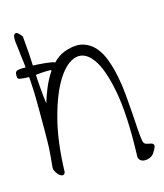

<svg xmlns="http://www.w3.org/2000/svg" viewBox="-110 -780 729 854"><g transform="rotate(-15 255.0 -352.5)"><path d="M422.9 -38.1Q428.7 -219.7 407.7 -330.6Q386.7 -441.4 351.1 -489.3Q315.4 -537.1 272.5 -526.4Q229.5 -515.6 190.9 -455.6Q152.3 -395.5 124.5 -291Q96.7 -186.5 92.8 -45.9Q88.9 -34.2 81.1 -34.7Q73.2 -35.2 65.4 -42Q57.6 -48.8 51.8 -59.1Q45.9 -69.3 45.9 -77.1Q45.9 -81.1 47.4 -95.7Q48.8 -110.4 50.3 -127Q51.8 -143.6 52.7 -158.2Q53.7 -172.9 53.7 -176.8Q53.7 -185.5 54.2 -204.6Q54.7 -223.6 54.7 -248Q54.7 -272.5 54.7 -299.3Q54.7 -326.2 54.7 -350.1Q54.7 -374 54.2 -393.6Q53.7 -413.1 53.7 -422.9Q53.7 -427.7 52.7 -443.8Q51.8 -460 50.8 -478Q49.8 -496.1 48.3 -513.2Q46.9 -530.3 45.9 -538.1Q45.9 -543 43.5 -561Q41 -579.1 38.6 -600.1Q36.1 -621.1 34.2 -639.2Q32.2 -657.2 31.2 -662.1Q28.3 -693.4 39.1 -698.7Q49.8 -704.1 69.3 -676.8Q77.1 -596.7 80.1 -519Q83 -441.4 92.8 -362.3Q101.6 -391.6 114.7 -424.3Q127.9 -457 146 -486.3Q164.1 -515.6 189 -538.1Q213.9 -560.5 246.1 -569.3Q289.1 -582 320.3 -572.3Q351.6 -562.5 373.5 -537.6Q395.5 -512.7 409.2 -475.6Q422.9 -438.5 431.6 -395.5Q440.4 -352.5 444.3 -307.1Q448.2 -261.7 451.2 -220.7Q454.1 -179.7 456.1 -146Q458 -112.3 461.9 -91.8Q464.8 -76.2 476.6 -73.7Q488.3 -71.3 498 -68.8Q507.8 -66.4 509.3 -58.1Q510.7 -49.8 493.2 -23.4Q486.3 -13.7 474.1 -8.8Q461.9 -3.9 449.7 -4.4Q437.5 -4.9 429.2 -13.2Q420.9 -21.5 422.9 -38.1ZM-2.2 -504.9Q-4.5 -515.1 -3.1 -524.7Q-1.8 -534.2 7 -537.8Q12.8 -540 27.2 -540.8Q41.5 -541.5 59.9 -541.1Q78.2 -540.8 98.1 -539.7Q118 -538.6 135 -536.7Q152.1 -534.9 163.8 -532.7Q175.5 -530.5 177.3 -528.3Q184.3 -520.3 182.6 -512.9Q180.8 -505.6 175.3 -500.9Q169.7 -496.1 162.2 -495.4Q154.7 -494.6 150.3 -500.5Q128.2 -501.2 111.2 -499.8Q94.1 -498.3 78 -496.8Q61.9 -495.4 44.6 -495.4Q27.4 -495.4 4.8 -499Q3.9 -499 1.1 -501.2Q-1.8 -503.4 -2.2 -504.9Z"/></g></svg>

Font: Give You Glory
Style: Regular
Weight: 400
Designer: Kimberly Geswein
Foundry: Kimberly Geswein
Version: Version 1.002